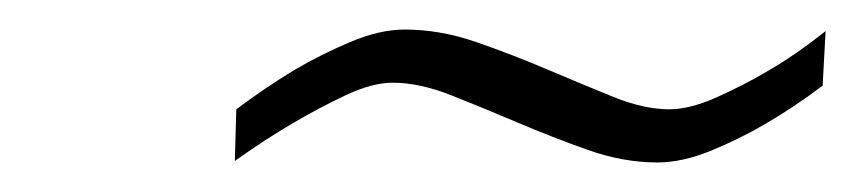

<svg xmlns="http://www.w3.org/2000/svg" viewBox="-20 -391 579 130"><path d="M537 -333Q517 -318 498 -307Q481 -297 461.5 -289Q442 -281 425 -281Q402 -281 378 -289.5Q354 -298 330.5 -308Q307 -318 285.5 -326.5Q264 -335 246 -335Q232 -335 214 -326.5Q196 -318 179 -308Q160 -297 139 -282L140 -317Q160 -332 180 -344Q197 -354 217 -362.5Q237 -371 254 -371Q278 -371 302.5 -362.5Q327 -354 350.5 -344Q374 -334 395 -325.5Q416 -317 433 -317Q447 -317 465 -325Q483 -333 500 -343Q519 -354 539 -370Z"/></svg>

Font: Panefresco 1wt
Style: Italic
Weight: 250
Version: Version 1.000